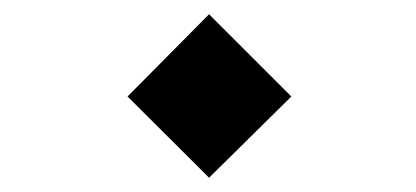

<svg xmlns="http://www.w3.org/2000/svg" viewBox="-20 -457 583 269"><path d="M388.2 -321.8 272.9 -208 158.7 -321.8 272.9 -437Z"/></svg>

Font: Segoe UI Historic
Style: Regular
Weight: 400
Foundry: Microsoft Corporation
Version: Version 1.03